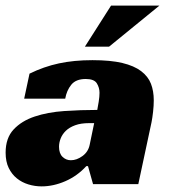

<svg xmlns="http://www.w3.org/2000/svg" viewBox="-33 -655 605 683"><path d="M72 -393Q123 -418 176.5 -429.5Q230 -441 296 -441Q360 -441 402 -431Q444 -421 469 -402Q494 -383 504 -357Q514 -331 514 -298Q514 -279 511.5 -257Q509 -235 506 -220L459 0H298L280 -64H274Q242 -29 199.5 -10.5Q157 8 115 8Q91 8 68 1Q45 -6 27 -20.5Q9 -35 -2 -57.5Q-13 -80 -13 -112Q-13 -164 15.5 -194.5Q44 -225 90.5 -240.5Q137 -256 195.5 -260Q254 -264 313 -264Q315 -274 318 -292.5Q321 -311 321 -325Q321 -343 311.5 -358.5Q302 -374 272 -374Q237 -374 220.5 -353.5Q204 -333 199 -304H53ZM302 -217H284Q255 -217 234.5 -209.5Q214 -202 201.5 -190Q189 -178 183 -163Q177 -148 177 -133Q177 -109 189.5 -97Q202 -85 219 -85Q240 -85 260.5 -100Q281 -115 286 -140ZM269 -489 362 -635H534L355 -489Z"/></svg>

Font: Racing Sans One
Style: Regular
Weight: 400
Designer: Pablo Impallari, Rodrigo Fuenzalida
Foundry: Pablo Impallari, Rodrigo Fuenzalida
Version: Version 1.001; ttfautohint (v0.8) -G 200 -r 50